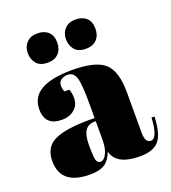

<svg xmlns="http://www.w3.org/2000/svg" viewBox="-132 -804 812 912"><g transform="rotate(-20 274.5 -348.0)"><path d="M250 -235H279V-312Q279 -407 268.5 -439.5Q258 -472 228 -472Q210 -472 195.5 -462.5Q181 -453 181 -432Q181 -420 187 -403H212Q220 -382 220 -358Q220 -323 195 -301.5Q170 -280 132 -280Q46 -280 46 -363Q46 -486 255 -486Q374 -486 419.5 -445.5Q465 -405 465 -297V-94Q465 -42 494 -42Q528 -42 534 -145L549 -144Q545 -56 516 -23Q487 10 421 10Q301 10 283 -64Q270 -26 244 -8Q218 10 168 10Q20 10 20 -111Q20 -182 76.5 -208.5Q133 -235 250 -235ZM236 -30Q252 -30 265.5 -55.5Q279 -81 279 -126V-219H272Q210 -219 210 -128V-112Q210 -60 215.5 -45Q221 -30 236 -30ZM353 -706Q387 -706 407.5 -687.5Q428 -669 428 -633Q428 -599 408.5 -578.5Q389 -558 354 -558Q315 -558 297 -580Q279 -602 279 -633Q279 -664 298.5 -685Q318 -706 353 -706ZM160 -706Q194 -706 214.5 -687.5Q235 -669 235 -633Q235 -599 215.5 -578.5Q196 -558 161 -558Q122 -558 104 -580Q86 -602 86 -633Q86 -664 105.5 -685Q125 -706 160 -706Z"/></g></svg>

Font: Abril Fatface
Style: Regular
Weight: 400
Designer: Veronika Burian, Jos Scaglione
Foundry: TypeTogether
Version: Version 1.001